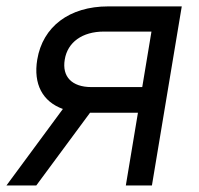

<svg xmlns="http://www.w3.org/2000/svg" viewBox="-24 -565 605 585"><path d="M359.4 0H438.9L529.8 -545.5H305.4C187.5 -545.5 106.2 -484 89.5 -383.5C77.1 -308.6 105.8 -255.3 167.6 -233L-4.3 0H86.6L250.4 -221.6H396.3ZM173.3 -383.5C181.8 -436.4 226.9 -468.8 292.6 -468.8H437.5L409.4 -299.7H254.3C195.3 -299.7 164.4 -331.3 173.3 -383.5Z"/></svg>

Font: Magic Ui Pro
Style: Italic
Weight: 400
Italic angle: -9.39999°
Designer: Stefan Endress, Andreas Faust
Version: Version 1.000;FEAKit 1.0